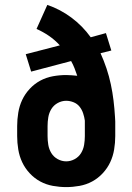

<svg xmlns="http://www.w3.org/2000/svg" viewBox="-20 -755 540 783"><path d="M250 8Q223 8 195.5 3Q168 -2 144 -15Q120 -28 101 -48.5Q82 -69 70.5 -93.5Q59 -118 54.5 -145.5Q50 -173 50 -200V-241Q50 -268 54.5 -295.5Q59 -323 70.5 -347.5Q82 -372 101 -392.5Q120 -413 144 -426Q168 -439 195.5 -444Q223 -449 250 -449Q261 -449 272.5 -448Q284 -447 295 -446Q290 -461 284 -476.5Q278 -492 270 -506L107 -463L85 -534L224 -570Q204 -592 180 -608.5Q156 -625 129 -637L173 -735Q226 -717 271.5 -683Q317 -649 350 -603L412 -620L434 -549L390 -538Q404 -507 414.5 -475.5Q425 -444 432 -411Q439 -378 443 -345Q447 -312 449 -278Q450 -269 450 -259.5Q450 -250 450 -241V-200Q450 -173 445.5 -145.5Q441 -118 429.5 -93.5Q418 -69 399 -48.5Q380 -28 356 -15Q332 -2 304.5 3Q277 8 250 8ZM250 -97Q268 -97 284.5 -106Q301 -115 310.5 -130.5Q320 -146 323 -164Q326 -182 326 -200V-221Q326 -231 326 -241.5Q326 -252 326 -263Q324 -278 319 -293Q314 -308 304.5 -320Q295 -332 280 -338Q265 -344 250 -344Q232 -344 215.5 -335Q199 -326 189.5 -310.5Q180 -295 177 -277Q174 -259 174 -241V-200Q174 -182 177 -164Q180 -146 189.5 -130.5Q199 -115 215.5 -106Q232 -97 250 -97Z"/></svg>

Font: Iosevka SS04 Extrabold
Style: Regular
Weight: 800
Monospace: yes
Designer: Belleve Invis
Foundry: Belleve Invis
Version: Version 19.0.0; ttfautohint (v1.8.4)